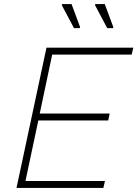

<svg xmlns="http://www.w3.org/2000/svg" viewBox="-20 -922 674 942"><path d="M61 0 208 -688H634L626 -654H236L175 -365H518L511 -331H168L105 -34H495L487 0ZM371 -784H343L283 -897L285 -902H331L373 -789ZM534 -784H506L446 -897L448 -902H494L536 -789Z"/></svg>

Font: Saira Thin
Style: Italic
Weight: 100
Italic angle: -12°
Designer: Hector Gatti with collaboration of the Omnibus-Type team
Foundry: Omnibus-Type
Version: Version 1.101